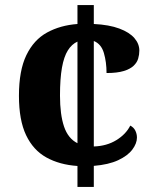

<svg xmlns="http://www.w3.org/2000/svg" viewBox="-20 -734 605 754"><path d="M284.2 -82.2Q213.8 -87 162.1 -115.7Q110.4 -144.4 82.4 -203.3Q54.4 -262.2 54.4 -357.6Q54.4 -457.2 83.6 -517.5Q112.8 -577.8 164.8 -606.3Q216.8 -634.8 284.2 -639.8V-714H348.4V-639.8Q408.8 -636.8 448.6 -621.9Q488.4 -607 507.8 -584.4Q527.2 -561.8 527.2 -535.4Q527.2 -519.6 522.6 -503.9Q518 -488.2 504.5 -475.5Q491 -462.8 465.4 -455Q439.8 -447.2 398.4 -447.2Q398.4 -490 388 -525.7Q377.6 -561.4 348.4 -573V-158.8Q399 -160.4 436.8 -183.6Q474.6 -206.8 491.6 -240.8Q505.4 -233.6 511.6 -220.7Q517.8 -207.8 517.8 -193.8Q517.8 -170.8 499.7 -146.6Q481.6 -122.4 444.1 -104.9Q406.6 -87.4 348.4 -82.6V0H284.2ZM284.2 -570.6Q261.8 -560.6 246.4 -536Q231 -511.4 223.3 -468.2Q215.6 -425 215.6 -358.6Q215.6 -284 231.5 -237Q247.4 -190 284.2 -171.6Z"/></svg>

Font: Noto Serif Hentaigana ExtraLight
Style: Regular
Weight: 200
Designer: Kazuhiro Yamada
Foundry: nipponia
Version: Version 1.000